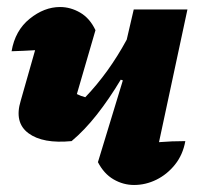

<svg xmlns="http://www.w3.org/2000/svg" viewBox="-20 -519 572 547"><path d="M184 -117Q102 -109 61 -139.5Q20 -170 39 -232L80 -376Q47 -374 13 -373Q23 -432 64.5 -465.5Q106 -499 151 -499Q181 -499 208.5 -483Q236 -467 252 -433L199 -251Q211 -245 223 -242Q290 -312 341 -406L361 -492H514L433 -114Q469 -117 508 -117Q501 -78 478.5 -50Q456 -22 425.5 -7Q395 8 362 8Q331 8 303.5 -8Q276 -24 259 -57L330 -290L324 -292Q291 -237 256 -192.5Q221 -148 184 -117Z"/></svg>

Font: Piazzolla ExtraBold
Style: Italic
Weight: 800
Italic angle: -11.3°
Designer: Juan Pablo del Peral
Foundry: Huerta Tipografica
Version: Version 1.330